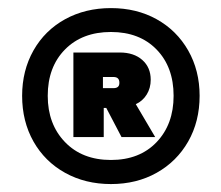

<svg xmlns="http://www.w3.org/2000/svg" viewBox="-20 -737 552 479"><path d="M35.2 -498Q35.2 -561 63.5 -611.1Q91.8 -661.1 142.3 -689Q192.9 -716.8 256.8 -716.8Q320.8 -716.8 370.8 -689Q420.9 -661.1 449.5 -611.1Q478 -561 478 -498Q478 -434.1 449.5 -384Q420.9 -334 370.8 -305.9Q320.8 -277.8 256.8 -277.8Q192.9 -277.8 142.3 -305.9Q91.8 -334 63.5 -384Q35.2 -434.1 35.2 -498ZM99.1 -498Q99.1 -427.2 142.1 -382.6Q185.1 -337.9 256.8 -337.9Q328.1 -337.9 370.6 -382.3Q413.1 -426.8 413.1 -498Q413.1 -569.8 370.6 -613.5Q328.1 -657.2 256.8 -657.2Q185.1 -657.2 142.1 -613.5Q99.1 -569.8 99.1 -498ZM163.1 -395V-606H278.8Q314 -606 335 -587.4Q356 -568.8 356 -538.1Q356 -517.1 345.9 -501Q335.9 -484.9 318.8 -477.1L367.2 -395H283.2L245.1 -467.8H238.8V-395ZM236.8 -517.1H263.2Q278.3 -517.1 277.8 -530.8Q277.8 -544.9 263.2 -544.9H236.8Z"/></svg>

Font: Poppins ExtraBold
Style: Regular
Weight: 800
Designer: Ninad Kale (Devanagari), Jonny Pinhorn (Latin)
Foundry: Indian Type Foundry
Version: 4.004